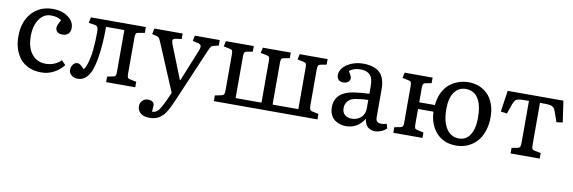

<svg xmlns="http://www.w3.org/2000/svg" viewBox="-53 -942 4749 1591"><g transform="rotate(10 2321.5 -146.0)"><path d="M283.2 14.2Q225.6 14.2 179.9 -6.1Q134.3 -26.4 105.5 -62Q76.7 -97.7 61.8 -144.5Q46.9 -191.4 46.9 -247.1Q46.9 -373 114.7 -447Q182.6 -521 291 -521Q367.2 -521 418.7 -483.9Q470.2 -446.8 470.2 -390.1Q470.2 -362.3 453.4 -343.8Q436.5 -325.2 403.8 -325.2Q373.5 -325.2 359.4 -338.6Q345.2 -352.1 345.2 -373Q345.2 -394.5 373 -440.9Q350.1 -455.6 329.8 -460.2Q309.6 -464.8 283.2 -464.8Q224.1 -464.8 186 -410.4Q147.9 -356 147.9 -268.1Q147.9 -172.4 191.2 -117.7Q234.4 -63 308.1 -63Q384.8 -63 437 -115.2L471.2 -80.1Q440.9 -39.6 391.6 -12.7Q342.3 14.2 283.2 14.2Z M591.8 13.2Q561 13.2 539.1 -3.7Q517.1 -20.5 517.1 -47.9Q517.1 -75.7 532.2 -94.7Q547.4 -113.8 566.9 -113.8Q571.8 -113.8 575.9 -113Q580.1 -112.3 584.7 -109.9Q589.4 -107.4 592.3 -105.7Q595.2 -104 600.6 -99.1Q606 -94.2 608.4 -92Q610.8 -89.8 617.7 -82.8Q624.5 -75.7 627 -73.2Q642.1 -86.9 654.8 -129.9Q684.1 -224.1 684.1 -395Q684.1 -424.3 678 -436.3Q671.9 -448.2 653.8 -451.2L602.1 -459L611.8 -506.8H1074.2V-458L1024.9 -449.2Q1007.3 -446.3 1002.2 -438.7Q997.1 -431.2 996.1 -414.1V-100.1Q996.1 -77.6 1000.7 -68.8Q1005.4 -60.1 1021 -57.1L1074.2 -45.9V0H829.1V-46.9L877 -56.2Q886.2 -58.1 891.8 -61.5Q897.5 -64.9 899.7 -72Q901.9 -79.1 902.3 -85Q902.8 -90.8 902.8 -104V-451.2H749Q749 -292.5 729 -179.2Q724.6 -155.3 720 -136.7Q715.3 -118.2 707.8 -94Q700.2 -69.8 689.9 -52.5Q679.7 -35.2 666 -19.3Q652.3 -3.4 633.3 4.9Q614.3 13.2 591.8 13.2Z M1234.4 229Q1182.1 229 1156.7 205.8Q1131.3 182.6 1131.3 148.9Q1131.3 119.1 1150.6 100.6Q1169.9 82 1196.8 82Q1218.3 82 1232.9 90.8Q1247.6 99.6 1249.5 118.2Q1250.5 128.9 1245.6 174.8Q1277.8 176.3 1299.8 148.9Q1321.8 121.6 1354.5 49.8L1379.4 -6.8L1214.4 -398.9Q1211.9 -404.3 1207.5 -413.8Q1203.1 -423.3 1201.7 -426.3Q1200.2 -429.2 1196.8 -434.6Q1193.4 -439.9 1190.4 -441.9Q1187.5 -443.8 1182.4 -446Q1177.2 -448.2 1170.4 -450.2L1135.7 -458L1145.5 -506.8H1383.8V-460.9L1335.4 -454.1Q1314.9 -451.2 1310.8 -440.7Q1306.6 -430.2 1316.4 -403.8L1427.7 -124H1432.6L1543.5 -397Q1552.2 -422.9 1547.4 -434.3Q1542.5 -445.8 1520.5 -451.2L1476.6 -460.9L1486.8 -506.8H1695.8V-460L1658.7 -452.1Q1641.1 -448.7 1633.3 -439.2Q1625.5 -429.7 1611.8 -397.9L1418.5 54.2Q1409.7 73.7 1404.8 84.5Q1399.9 95.2 1391.4 112.8Q1382.8 130.4 1376.5 140.4Q1370.1 150.4 1360.4 164.6Q1350.6 178.7 1341.8 186.5Q1333 194.3 1320.8 203.6Q1308.6 212.9 1295.9 217.8Q1283.2 222.7 1267.6 225.8Q1252 229 1234.4 229Z M1735.4 0V-47.9L1785.6 -58.1Q1803.2 -61.5 1808.8 -69.8Q1814.5 -78.1 1815.4 -95.2V-407.2Q1815.4 -429.7 1810.8 -438.5Q1806.2 -447.3 1790.5 -450.2L1737.3 -460.9L1747.6 -506.8H1982.4V-460L1934.6 -451.2Q1925.3 -449.2 1919.7 -445.8Q1914.1 -442.4 1911.9 -435.1Q1909.7 -427.7 1909.2 -421.9Q1908.7 -416 1908.7 -402.8V-56.2H2126.5V-407.2Q2126.5 -429.7 2121.8 -438.5Q2117.2 -447.3 2101.6 -450.2L2048.3 -460.9L2058.6 -506.8H2293.5V-460L2245.6 -451.2Q2236.3 -449.2 2230.7 -445.8Q2225.1 -442.4 2222.9 -435.1Q2220.7 -427.7 2220.2 -421.9Q2219.7 -416 2219.7 -402.8V-56.2H2436.5V-407.2Q2436.5 -429.7 2431.9 -438.5Q2427.2 -447.3 2411.6 -450.2L2358.4 -460.9L2368.7 -506.8H2603.5V-460L2555.7 -451.2Q2538.1 -447.8 2533.7 -437.5Q2529.3 -427.2 2529.3 -402.8V-105Q2529.3 -81.1 2534.4 -70.3Q2539.6 -59.6 2559.6 -56.2L2607.4 -45.9V0Z M2847.2 14.2Q2821.8 14.2 2798.1 6.8Q2774.4 -0.5 2753.4 -15.6Q2732.4 -30.8 2719.7 -58.1Q2707 -85.4 2707 -121.1Q2707 -185.1 2747.8 -223.1Q2788.6 -261.2 2862.3 -272Q2921.4 -280.8 2994.1 -284.2V-352.1Q2994.1 -416.5 2966.8 -443.4Q2939.5 -470.2 2886.2 -470.2Q2856 -470.2 2830.8 -460.9Q2805.7 -451.7 2794.4 -439.9Q2795.4 -438 2800.5 -429.2Q2805.7 -420.4 2807.9 -416.3Q2810.1 -412.1 2813.7 -405Q2817.4 -397.9 2818.8 -392.8Q2820.3 -387.7 2820.3 -383.8Q2820.3 -365.7 2805.2 -352.3Q2790 -338.9 2766.1 -338.9Q2736.3 -338.9 2722.9 -353.5Q2709.5 -368.2 2709.5 -391.1Q2709.5 -426.3 2736.3 -456.3Q2763.2 -486.3 2807.4 -503.7Q2851.6 -521 2900.4 -521Q2933.1 -521 2959.7 -516.1Q2986.3 -511.2 3010.7 -498.8Q3035.2 -486.3 3051.5 -466.6Q3067.9 -446.8 3077.6 -414.8Q3087.4 -382.8 3087.4 -340.8V-100.1Q3087.4 -37.6 3179.2 -64L3189.5 -25.9Q3170.4 -7.3 3143.8 3.4Q3117.2 14.2 3097.2 14.2Q3011.2 14.2 3002.4 -75.2Q2945.8 14.2 2847.2 14.2ZM2885.3 -55.2Q2898.4 -55.2 2912.1 -58.1Q2925.8 -61 2940.7 -68.8Q2955.6 -76.7 2967.3 -88.1Q2979 -99.6 2986.6 -118.7Q2994.1 -137.7 2994.1 -161.1V-231.9Q2951.2 -231.9 2897.5 -223.1Q2848.1 -216.3 2826.2 -190.7Q2804.2 -165 2804.2 -131.8Q2804.2 -92.3 2827.1 -73.7Q2850.1 -55.2 2885.3 -55.2Z M3775.9 14.2Q3670.9 14.2 3608.9 -54Q3546.9 -122.1 3543 -230H3413.1V-100.1Q3413.1 -77.6 3417.7 -68.8Q3422.4 -60.1 3438 -57.1L3490.7 -45.9V0H3245.6V-46.9L3293.9 -56.2Q3303.2 -58.1 3308.8 -61.5Q3314.5 -64.9 3316.7 -72Q3318.8 -79.1 3319.3 -85Q3319.8 -90.8 3319.8 -104V-407.2Q3319.8 -429.7 3315.2 -438.5Q3310.5 -447.3 3294.9 -450.2L3241.7 -460.9L3252 -506.8H3486.8V-460L3439 -451.2Q3429.7 -449.2 3424.1 -445.8Q3418.5 -442.4 3416.3 -435.1Q3414.1 -427.7 3413.6 -421.9Q3413.1 -416 3413.1 -402.8V-286.1H3544.9Q3550.8 -347.2 3574 -393.8Q3597.2 -440.4 3631.6 -467.3Q3666 -494.1 3706.1 -507.6Q3746.1 -521 3790 -521Q3836.4 -521 3877.2 -504.9Q3918 -488.8 3949.2 -457.8Q3980.5 -426.8 3998.8 -377.7Q4017.1 -328.6 4017.1 -267.1Q4017.1 -200.7 3998 -146.7Q3979 -92.8 3946 -57.9Q3913.1 -22.9 3869.6 -4.4Q3826.2 14.2 3775.9 14.2ZM3790 -47.9Q3847.7 -47.9 3881.3 -99.4Q3915 -150.9 3915 -245.1Q3915 -350.6 3879.4 -406.2Q3843.8 -461.9 3773.9 -461.9Q3716.3 -461.9 3680.2 -413.8Q3644 -365.7 3644 -270Q3644 -166.5 3682.1 -107.2Q3720.2 -47.9 3790 -47.9Z M4232.4 0V-46.9L4280.3 -56.2Q4297.9 -59.6 4302.2 -69.6Q4306.6 -79.6 4306.6 -104V-455.1H4270.5Q4212.4 -455.1 4196.8 -442.4Q4181.2 -429.7 4164.1 -376Q4163.1 -373 4162.6 -371.6Q4162.1 -370.1 4161.1 -367.4Q4160.2 -364.7 4159.7 -362.8L4144.5 -320.8L4092.3 -328.1L4118.7 -506.8H4587.4L4613.3 -328.1L4561.5 -320.8L4545.4 -367.2Q4528.8 -417.5 4521 -429.2Q4508.3 -448.7 4479 -452.6Q4463.4 -455.1 4435.5 -455.1H4399.4V-100.1Q4399.4 -77.6 4404.1 -68.8Q4408.7 -60.1 4424.3 -57.1L4477.5 -45.9V0Z"/></g></svg>

Font: Literata Book
Style: Regular
Weight: 400
Designer: Latin by Veronika Burian and Jose Scaglione. Greek by Irene Vlachou. Cyrillic by Vera Evstafieva
Foundry: TypeTogether
Version: Version 2.003;PS 002.003;hotconv 1.0.88;makeotf.lib2.5.64775